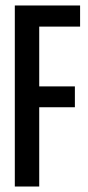

<svg xmlns="http://www.w3.org/2000/svg" viewBox="-20 -680 321 700"><path d="M34 0V-660H272V-583H123V-365H253V-289H123V0Z"/></svg>

Font: Bricolage Grotesque 96pt Condensed
Style: Regular
Weight: 400
Width: 3
Designer: Mathieu Triay
Foundry: Atelier Triay
Version: Version 1.001; ttfautohint (v1.8.4.7-5d5b);gftools[0.9.33.de